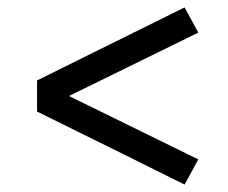

<svg xmlns="http://www.w3.org/2000/svg" viewBox="-20 -599 616 518"><path d="M478 -101 515 -169 166 -340 515 -511 478 -579 80 -382V-298L317 -181Z"/></svg>

Font: Iosevka SS01 Extended
Style: Regular
Weight: 400
Width: 7
Monospace: yes
Designer: Belleve Invis
Foundry: Belleve Invis
Version: Version 3.4.7; ttfautohint (v1.8.3)